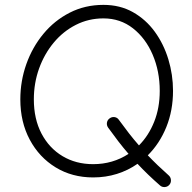

<svg xmlns="http://www.w3.org/2000/svg" viewBox="-20 -705 785 784"><path d="M360.4 19.5Q274.4 19.5 207.3 -21.5Q140.1 -62.5 101.6 -134.5Q63 -206.5 63 -299.3Q63 -374 87.6 -443.4Q112.3 -512.7 157.5 -567.1Q202.6 -621.6 264.9 -653.3Q327.1 -685.1 402.3 -685.1Q470.2 -685.1 522.9 -655.3Q575.7 -625.5 612.1 -575.4Q648.4 -525.4 667.5 -462.6Q686.5 -399.9 686.5 -334Q686.5 -253.9 659.2 -186.3Q631.8 -118.7 583.5 -70.8Q622.6 -29.8 668.9 11.2Q677.2 18.6 678 30Q678.7 41.5 671.4 49.8Q664.1 58.1 652.8 58.8Q641.6 59.6 633.3 52.2Q583.5 8.8 541.5 -36.1Q503.4 -9.3 457.5 5.1Q411.6 19.5 360.4 19.5ZM360.4 -34.7Q440.4 -34.7 504.9 -76.7Q483.4 -101.6 462.9 -128.2Q442.4 -154.8 421.4 -184.1Q415 -193.4 416.7 -204.3Q418.5 -215.3 427.7 -221.7Q437 -228.5 448 -226.8Q459 -225.1 465.3 -215.8Q486.3 -187 506.3 -161.1Q526.4 -135.3 547.4 -111.3Q586.9 -150.9 609.6 -207.8Q632.3 -264.6 632.3 -334Q632.3 -414.1 603.5 -481.4Q574.7 -548.8 522.9 -589.4Q471.2 -629.9 402.3 -629.9Q341.8 -629.9 289.8 -603.5Q237.8 -577.1 199.5 -531Q161.1 -484.9 139.6 -425.3Q118.2 -365.7 118.2 -299.3Q118.2 -219.2 149.4 -159.7Q180.7 -100.1 235.4 -67.4Q290 -34.7 360.4 -34.7Z"/></svg>

Font: Mikhak-DS1-FD Light
Style: Regular
Weight: 300
Designer: Amin Abedi
Version: Version 3.2